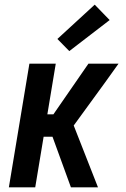

<svg xmlns="http://www.w3.org/2000/svg" viewBox="-20 -803 540 823"><path d="M18 0 106 -530H219L183 -313H209L359 -530H488L430 -449L296 -265L400 0H284L205 -217H167L131 0ZM277 -584 226 -636 386 -783 450 -717Z"/></svg>

Font: Iosevka Curly Oblique
Style: Bold
Weight: 700
Italic angle: -9°
Monospace: yes
Designer: Belleve Invis
Foundry: Belleve Invis
Version: Version 11.1.0; ttfautohint (v1.8.3)